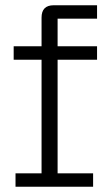

<svg xmlns="http://www.w3.org/2000/svg" viewBox="-20 -710 417 730"><path d="M138 -643Q138 -690 184 -690H349V-639H199V0H138ZM39 0V-51H334V0ZM32 -483V-534H349V-483Z"/></svg>

Font: Mozilla Headline ExtraLight
Style: Regular
Weight: 200
Designer: Studio DRAMA
Foundry: Studio DRAMA
Version: Version 1.000